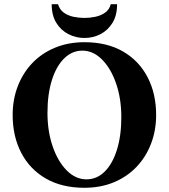

<svg xmlns="http://www.w3.org/2000/svg" viewBox="-20 -880 800 910"><path d="M380 -680Q487 -680 563 -636Q639 -592 679.5 -514Q720 -436 720 -335Q720 -261 695.5 -198Q671 -135 626.5 -88.5Q582 -42 519.5 -16Q457 10 380 10Q273 10 197 -34Q121 -78 80.5 -156Q40 -234 40 -335Q40 -409 64.5 -472Q89 -535 133.5 -581.5Q178 -628 241 -654Q304 -680 380 -680ZM390 -30Q439 -30 476 -66.5Q513 -103 534 -169.5Q555 -236 555 -325Q555 -412 530.5 -483.5Q506 -555 464 -597.5Q422 -640 370 -640Q322 -640 284.5 -603.5Q247 -567 226 -500.5Q205 -434 205 -345Q205 -258 229.5 -186.5Q254 -115 296 -72.5Q338 -30 390 -30ZM505 -860H535Q535 -807 513 -771.5Q491 -736 456 -718Q421 -700 380 -700Q340 -700 304.5 -718Q269 -736 247 -771.5Q225 -807 225 -860H255Q263 -834 282.5 -820Q302 -806 328 -800.5Q354 -795 380 -795Q406 -795 432 -800.5Q458 -806 478 -820Q498 -834 505 -860Z"/></svg>

Font: Brygada 1918
Style: Regular
Weight: 400
Designer: Mateusz Machalski | Borys Kosmynka | Przemek Hoffer
Foundry: NIEPODLEGLA 2018
Version: Version 3.006